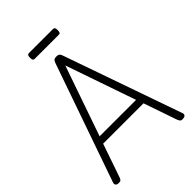

<svg xmlns="http://www.w3.org/2000/svg" viewBox="-360 -1453 1621 1621"><g transform="rotate(-45 450.0 -643.0)"><path d="M64 13Q44 12 37 2Q30 -8 35 -24L405 -1083Q411 -1101 420.5 -1108Q430 -1115 450 -1115Q468 -1115 477.5 -1108Q487 -1101 493 -1083L864 -24Q870 -8 862 2Q854 12 834 13Q816 15 808 8Q800 1 793 -16L690 -315H208L105 -16Q99 1 91 8Q83 15 64 13ZM231 -380H666L449 -1008ZM307 -1230Q293 -1230 288.5 -1239Q284 -1248 284 -1263Q284 -1279 288.5 -1289Q293 -1299 307 -1299H592Q607 -1299 611 -1289Q615 -1279 615 -1263Q615 -1248 611 -1239Q607 -1230 592 -1230Z"/></g></svg>

Font: Playwrite FR Moderne Light
Style: Regular
Weight: 300
Version: Version 1.002